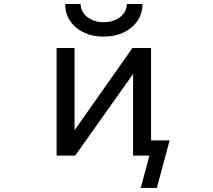

<svg xmlns="http://www.w3.org/2000/svg" viewBox="-20 -759 1040 939"><path d="M600.6 -739.3H676.8Q676.8 -669.9 623 -625Q569.3 -580.1 487.3 -580.1Q405.3 -580.1 352.1 -624.5Q298.8 -668.9 298.8 -739.3H374Q376 -699.2 408.2 -674.8Q440.4 -650.4 487.3 -650.4Q534.2 -650.4 566.4 -674.8Q598.6 -699.2 600.6 -739.3ZM630.9 -397.5 347.7 2H256.8V-524.4H344.7V-122.1L627.9 -524.4H718.8V-72.3H809.6L747.1 160.2H668L710.9 2H668H630.9Z"/></svg>

Font: GenEi Gothic M Regular
Style: Regular
Weight: 400
Designer: o_tamon (Modified); [Source Han Sans]
Ryoko NISHIZUKA  (kana & ideographs); Paul D. Hunt (Latin, Greek & Cyrillic); Wenl
Version: Version 1.1a;Original Version 1.004